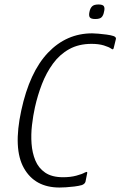

<svg xmlns="http://www.w3.org/2000/svg" viewBox="-20 -829 538 858"><path d="M362 -17Q359 -7 346 -2Q332 2 312 4.5Q292 7 274 8Q256 9 246 9Q136 9 87 -77.5Q38 -164 75 -335Q112 -507 194.5 -593.5Q277 -680 392 -680Q402 -680 419.5 -678.5Q437 -677 456 -674.5Q475 -672 487 -668Q493 -666 496 -662.5Q499 -659 498 -655L489 -618Q487 -604 478 -611Q467 -619 444 -626Q421 -633 389 -633Q332 -633 289.5 -609.5Q247 -586 217 -545Q187 -504 167.5 -453.5Q148 -403 136 -349Q128 -313 123 -270.5Q118 -228 121 -187Q124 -146 138 -112Q152 -78 182 -57.5Q212 -37 262 -37Q295 -37 321 -44Q347 -51 359 -58Q367 -62 369 -60Q371 -58 369 -52ZM445 -777Q442 -760 434 -752Q426 -744 406 -744Q386 -744 381 -752Q376 -760 380 -777Q383 -792 391.5 -800.5Q400 -809 420 -809Q440 -809 444.5 -800.5Q449 -792 445 -777Z"/></svg>

Font: Glory Thin Light
Style: Italic
Weight: 300
Italic angle: -12°
Version: Version 1.011